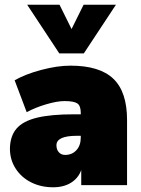

<svg xmlns="http://www.w3.org/2000/svg" viewBox="-20 -784 599 813"><path d="M518 -276V0H324V-64Q312 -30 281 -10.5Q250 9 205 9Q153 9 111.5 -12Q70 -33 46 -70.5Q22 -108 22 -155Q23 -208 50 -239.5Q77 -271 136 -285.5Q195 -300 294 -300H322V-306Q322 -336 307.5 -346Q293 -356 253 -356Q222 -356 176 -342.5Q130 -329 93 -309L42 -444Q87 -470 155 -488Q223 -506 278 -506Q402 -506 460 -450.5Q518 -395 518 -276ZM322 -202V-209H306Q219 -209 219 -169Q219 -151 229 -139.5Q239 -128 256 -128Q285 -128 303.5 -148Q322 -168 322 -202ZM471 -764 335 -558H231L95 -764H232L283 -661L334 -764Z"/></svg>

Font: Nunito Sans Heavy
Style: Regular
Weight: 400
Designer: Vernon Adams
Foundry: Vernon Adams
Version: Version 2.500